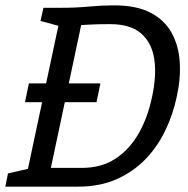

<svg xmlns="http://www.w3.org/2000/svg" viewBox="-63 -696 702 716"><path d="M27 0 169 -667Q220.5 -667 268.5 -671.5Q316.5 -676 362.7 -676Q446.2 -676 498.6 -648.5Q551 -621 577.1 -573.5Q603.2 -526 607.2 -465Q611.3 -404 596.3 -336Q582.3 -269 552.8 -208Q523.2 -147 477.6 -100.5Q432 -54 370.1 -27Q308.2 0 228.7 0ZM126.7 -70Q126.7 -70 145.2 -70Q163.7 -70 190.8 -70Q217.8 -70 243.7 -70Q315 -70 367.2 -104Q419.5 -138 453.9 -198Q488.3 -258 504.3 -336Q521.3 -415 512.3 -475.5Q503.3 -536 463.6 -571Q423.8 -606 347.5 -606Q297.7 -606 268.7 -604.2Q239.7 -602.5 239.7 -602.5ZM99 -667H179L168.5 -596.2L88 -617.8ZM-43.2 0 -33.2 -49.2 57 -70 36.8 0ZM30.3 -315 44.7 -385H311.3L297 -315Z"/></svg>

Font: Epunda Slab Light
Style: Italic
Weight: 300
Italic angle: -12°
Designer: Simon Atzbach
Foundry: typofactur
Version: Version 1.102